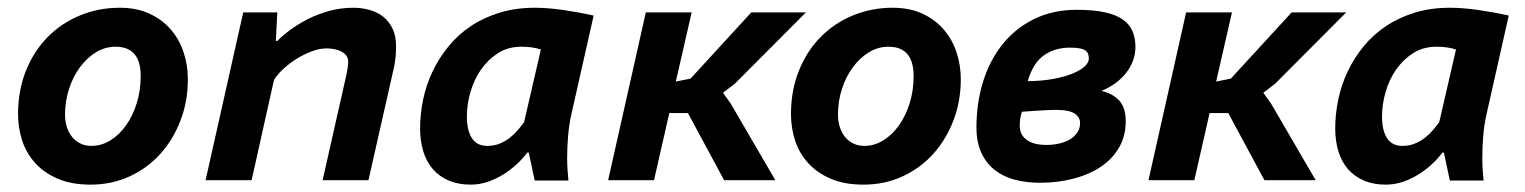

<svg xmlns="http://www.w3.org/2000/svg" viewBox="-20 -472 3994 503"><path d="M27.3 -172.4Q27.3 -235.4 48.1 -286.9Q68.8 -338.4 105 -375Q141.1 -411.6 189.7 -431.6Q238.3 -451.7 293.9 -451.7Q337.9 -451.7 371.3 -436.3Q404.8 -420.9 427.2 -395Q449.7 -369.1 460.9 -335.2Q472.2 -301.3 472.2 -264.2Q472.2 -207 453.1 -157Q434.1 -106.9 400.4 -69.3Q366.7 -31.7 319.8 -10Q272.9 11.7 217.3 11.7Q166.5 11.7 130.4 -4.2Q94.2 -20 71.3 -45.9Q48.3 -71.8 37.8 -104.7Q27.3 -137.7 27.3 -172.4ZM150.4 -171.9Q150.4 -153.3 155.5 -138.2Q160.6 -123 169.7 -112.3Q178.7 -101.6 191.4 -95.7Q204.1 -89.8 219.2 -89.8Q246.1 -89.8 269.5 -104.5Q293 -119.1 310.5 -144Q328.1 -168.9 338.4 -202.1Q348.6 -235.4 348.6 -272.9Q348.6 -289.6 345.2 -303.7Q341.8 -317.9 334 -328.1Q326.2 -338.4 313.5 -344Q300.8 -349.6 282.7 -349.6Q255.4 -349.6 231.4 -335Q207.5 -320.3 189.5 -295.9Q171.4 -271.5 160.9 -239.3Q150.4 -207 150.4 -171.9Z M825.2 0 886.7 -272.5Q892.1 -296.4 892.1 -311Q892.1 -327.1 875.7 -336.2Q859.4 -345.2 835.9 -345.2Q817.4 -345.2 797.1 -337.6Q776.9 -330.1 757.8 -318.4Q738.8 -306.6 722.9 -292Q707 -277.3 697.8 -262.7L639.2 0H518.6L617.2 -439.5H706.5L702.6 -364.7H706.5Q719.2 -377.9 739.5 -393.1Q759.8 -408.2 785.4 -421.4Q811 -434.6 841.6 -443.1Q872.1 -451.7 905.8 -451.7Q927.7 -451.7 948 -446Q968.3 -440.4 983.6 -428.5Q999 -416.5 1008.3 -397.2Q1017.6 -377.9 1017.6 -351.1Q1017.6 -338.4 1016.4 -323.5Q1015.1 -308.6 1011.7 -293.5L945.3 0Z M1477.5 -175.3Q1470.7 -146 1468.3 -115.5Q1465.8 -85 1465.8 -58.1Q1465.8 -41 1467 -24.9Q1468.3 -8.8 1469.2 1H1380.9L1365.2 -72.3H1361.3Q1350.6 -57.6 1334.7 -42.7Q1318.8 -27.8 1299.6 -15.6Q1280.3 -3.4 1258.3 4.2Q1236.3 11.7 1212.9 11.7Q1180.7 11.7 1156 1.2Q1131.3 -9.3 1114.5 -28.3Q1097.7 -47.4 1089.1 -74.7Q1080.6 -102.1 1080.6 -135.7Q1080.6 -173.3 1088.6 -211.7Q1096.7 -250 1113.3 -284.9Q1129.9 -319.8 1154.8 -350.3Q1179.7 -380.9 1213.1 -403.3Q1246.6 -425.8 1288.6 -438.7Q1330.6 -451.7 1381.3 -451.7Q1415 -451.7 1455.8 -445.8Q1496.6 -439.9 1535.2 -431.2ZM1256.8 -89.8Q1274.4 -89.8 1289.3 -95.9Q1304.2 -102.1 1315.9 -111.3Q1327.6 -120.6 1336.9 -131.6Q1346.2 -142.6 1353 -151.9L1397 -342.3Q1385.7 -346.2 1372.6 -347.9Q1359.4 -349.6 1345.7 -349.6Q1311 -349.6 1284.7 -332.8Q1258.3 -315.9 1240 -289.6Q1221.7 -263.2 1212.4 -230.7Q1203.1 -198.2 1203.1 -167Q1203.1 -130.9 1216.1 -110.4Q1229 -89.8 1256.8 -89.8Z M1782.2 -175.8H1733.4L1693.4 0H1573.2L1671.9 -439.5H1792L1750.5 -258.3L1789.1 -266.1L1948.2 -439.5H2091.3L1904.8 -252.4L1874 -229L1894 -201.2L2011.2 0H1877Z M2052.2 -172.4Q2052.2 -235.4 2073 -286.9Q2093.8 -338.4 2129.9 -375Q2166 -411.6 2214.6 -431.6Q2263.2 -451.7 2318.8 -451.7Q2362.8 -451.7 2396.2 -436.3Q2429.7 -420.9 2452.1 -395Q2474.6 -369.1 2485.8 -335.2Q2497.1 -301.3 2497.1 -264.2Q2497.1 -207 2478 -157Q2459 -106.9 2425.3 -69.3Q2391.6 -31.7 2344.7 -10Q2297.9 11.7 2242.2 11.7Q2191.4 11.7 2155.3 -4.2Q2119.1 -20 2096.2 -45.9Q2073.2 -71.8 2062.7 -104.7Q2052.2 -137.7 2052.2 -172.4ZM2175.3 -171.9Q2175.3 -153.3 2180.4 -138.2Q2185.5 -123 2194.6 -112.3Q2203.6 -101.6 2216.3 -95.7Q2229 -89.8 2244.1 -89.8Q2271 -89.8 2294.4 -104.5Q2317.9 -119.1 2335.4 -144Q2353 -168.9 2363.3 -202.1Q2373.5 -235.4 2373.5 -272.9Q2373.5 -289.6 2370.1 -303.7Q2366.7 -317.9 2358.9 -328.1Q2351.1 -338.4 2338.4 -344Q2325.7 -349.6 2307.6 -349.6Q2280.3 -349.6 2256.3 -335Q2232.4 -320.3 2214.4 -295.9Q2196.3 -271.5 2185.8 -239.3Q2175.3 -207 2175.3 -171.9Z M2538.1 -138.7Q2538.1 -201.7 2555.4 -257.8Q2572.8 -314 2606.2 -355.7Q2639.6 -397.5 2688.7 -421.9Q2737.8 -446.3 2801.3 -446.3Q2844.2 -446.3 2873.8 -439.9Q2903.3 -433.6 2921.1 -421.1Q2939 -408.7 2946.8 -390.6Q2954.6 -372.6 2954.6 -349.1Q2954.6 -330.1 2948 -312.5Q2941.4 -294.9 2929.4 -280Q2917.5 -265.1 2901.1 -253.4Q2884.8 -241.7 2865.7 -233.9Q2896 -226.6 2912.6 -208Q2929.2 -189.5 2929.2 -154.3Q2929.2 -116.2 2912.1 -86.2Q2895 -56.2 2864.7 -35.6Q2834.5 -15.1 2793.2 -4.2Q2752 6.8 2704.1 6.8Q2668.9 6.8 2638.4 -1.2Q2607.9 -9.3 2585.7 -26.9Q2563.5 -44.4 2550.8 -72Q2538.1 -99.6 2538.1 -138.7ZM2657.2 -179.2Q2653.3 -166.5 2652.3 -158.2Q2651.4 -149.9 2651.4 -144Q2651.4 -118.7 2669.7 -105.5Q2688 -92.3 2721.7 -92.3Q2739.7 -92.3 2755.9 -96.2Q2772 -100.1 2783.9 -107.4Q2795.9 -114.7 2802.7 -125.5Q2809.6 -136.2 2809.6 -149.9Q2809.6 -164.6 2795.7 -174.3Q2781.7 -184.1 2746.1 -184.1Q2732.9 -184.1 2720 -183.3Q2707 -182.6 2695.1 -181.9Q2683.1 -181.2 2673.3 -180.4Q2663.6 -179.7 2657.2 -179.2ZM2672.4 -259.3Q2710.4 -259.8 2740.2 -265.4Q2770 -271 2790.5 -279.5Q2811 -288.1 2821.8 -298.1Q2832.5 -308.1 2832.5 -317.9Q2832.5 -324.7 2830.8 -330.1Q2829.1 -335.4 2824 -339.4Q2818.8 -343.3 2809.1 -345.2Q2799.3 -347.2 2783.2 -347.2Q2742.7 -347.2 2714.4 -326.7Q2686 -306.2 2672.4 -259.3Z M3197.8 -175.8H3148.9L3108.9 0H2988.8L3087.4 -439.5H3207.5L3166 -258.3L3204.6 -266.1L3363.8 -439.5H3506.8L3320.3 -252.4L3289.6 -229L3309.6 -201.2L3426.8 0H3292.5Z M3875 -175.3Q3868.2 -146 3865.7 -115.5Q3863.3 -85 3863.3 -58.1Q3863.3 -41 3864.5 -24.9Q3865.7 -8.8 3866.7 1H3778.3L3762.7 -72.3H3758.8Q3748 -57.6 3732.2 -42.7Q3716.3 -27.8 3697 -15.6Q3677.7 -3.4 3655.8 4.2Q3633.8 11.7 3610.4 11.7Q3578.1 11.7 3553.5 1.2Q3528.8 -9.3 3512 -28.3Q3495.1 -47.4 3486.6 -74.7Q3478 -102.1 3478 -135.7Q3478 -173.3 3486.1 -211.7Q3494.1 -250 3510.7 -284.9Q3527.3 -319.8 3552.2 -350.3Q3577.1 -380.9 3610.6 -403.3Q3644 -425.8 3686 -438.7Q3728 -451.7 3778.8 -451.7Q3812.5 -451.7 3853.3 -445.8Q3894 -439.9 3932.6 -431.2ZM3654.3 -89.8Q3671.9 -89.8 3686.8 -95.9Q3701.7 -102.1 3713.4 -111.3Q3725.1 -120.6 3734.4 -131.6Q3743.7 -142.6 3750.5 -151.9L3794.4 -342.3Q3783.2 -346.2 3770 -347.9Q3756.8 -349.6 3743.2 -349.6Q3708.5 -349.6 3682.1 -332.8Q3655.8 -315.9 3637.5 -289.6Q3619.1 -263.2 3609.9 -230.7Q3600.6 -198.2 3600.6 -167Q3600.6 -130.9 3613.5 -110.4Q3626.5 -89.8 3654.3 -89.8Z"/></svg>

Font: PT Astra Sans
Style: Bold Italic
Weight: 700
Italic angle: -16°
Designer: A.Korolkova, I. Chaeva
Foundry: ParaType Ltd
Version: Version 1.002W